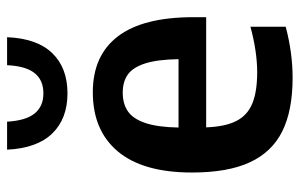

<svg xmlns="http://www.w3.org/2000/svg" viewBox="-172 -664 846 542"><g transform="rotate(-90 251.0 -393.0)"><path d="M473.5 -234H162.5Q164.5 -180 180.5 -148.8Q196.5 -117.5 229.8 -103.8Q263 -90 318 -90Q376 -90 446.5 -109V-9.5Q373.5 10 302 10Q210 10 151.2 -19.2Q92.5 -48.5 63.8 -110.8Q35 -173 35 -274Q35 -412 94.2 -483Q153.5 -554 261.5 -554Q365.5 -554 419.5 -483Q473.5 -412 473.5 -270ZM162 -312H355Q354 -371.5 343 -406Q332 -440.5 311.8 -455Q291.5 -469.5 260.5 -469.5Q229 -469.5 207.8 -455Q186.5 -440.5 174.8 -405.8Q163 -371 162 -312ZM99.5 -796H178.5Q181.5 -743.5 201.5 -718.5Q221.5 -693.5 258.5 -693.5Q296 -693.5 315.8 -718.5Q335.5 -743.5 338 -796H417Q413.5 -711.5 372 -668.5Q330.5 -625.5 258.5 -625.5Q187 -625.5 145.2 -668.5Q103.5 -711.5 99.5 -796Z"/></g></svg>

Font: Encode Sans Semi Condensed SmBd
Style: Regular
Weight: 600
Width: 4
Designer: Multiple Designers
Foundry: Impallari Type
Version: Version 2.000